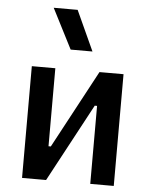

<svg xmlns="http://www.w3.org/2000/svg" viewBox="-55 -841 696 886"><g transform="rotate(5 293.0 -397.5)"><path d="M80.6 0V-517.6H189.5V-156.2H200.2L394 -517.6H505.4V0H396.5V-361.3H385.7L191.9 0ZM252.4 -609.4 157.7 -794.9H268.6L353.5 -609.4Z"/></g></svg>

Font: Caskaydia Cove Medium
Style: Regular
Weight: 500
Monospace: yes
Designer: Aaron Bell
Foundry: Saja Typeworks
Version: Version 4.300; ttfautohint (v1.8.3)